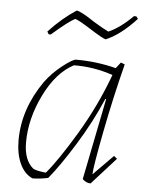

<svg xmlns="http://www.w3.org/2000/svg" viewBox="-49 -683 547 730"><g transform="rotate(5 224.5 -318.0)"><path d="M116 -544 110 -554Q160 -608 214 -643Q229 -643 284 -606Q320 -584 341 -574Q385 -593 433 -641H442L449 -632Q389 -567 334 -544Q325 -544 267 -581Q226 -607 212 -611Q188 -600 124 -544ZM102 7Q71 -7 54 -44Q37 -81 37 -133Q37 -252 113 -361Q140 -398 178 -427.5Q216 -457 228 -457Q308 -457 381 -438L399 -461L414 -455Q381 -326 355 -192Q329 -58 328 -28L404 -105L416 -95L324 7Q307 7 293 -7L355 -317L352 -318Q313 -227 258.5 -139Q204 -51 162 0Q130 7 102 7ZM151 -19Q194 -69 260.5 -180Q327 -291 371 -411Q297 -436 222 -435Q156 -401 111 -309.5Q66 -218 66 -127Q66 -60 102 -30Q113 -23 151 -19Z"/></g></svg>

Font: Albura ExtraLight
Style: Italic
Weight: 156
Italic angle: -7°
Designer: Mercedes Jáuregui
Foundry: Omnibus-Type Team
Version: Version 1.000